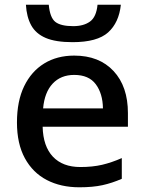

<svg xmlns="http://www.w3.org/2000/svg" viewBox="-20 -785 612 815"><path d="M493 -765Q485 -689 439 -647.5Q393 -606 288 -606Q216 -606 174 -624Q132 -642 112.5 -677.5Q93 -713 90 -765H187Q192 -710 215 -692Q238 -674 291 -674Q335 -674 362 -693.5Q389 -713 394 -765ZM295 -549Q401 -549 462 -483.5Q523 -418 523 -305V-247H161Q163 -164 204.5 -120Q246 -76 321 -76Q373 -76 413.5 -85.5Q454 -95 497 -114V-26Q456 -8 415 1Q374 10 317 10Q238 10 178.5 -21Q119 -52 85.5 -113.5Q52 -175 52 -265Q52 -356 82.5 -419Q113 -482 167.5 -515.5Q222 -549 295 -549ZM295 -467Q238 -467 203.5 -430Q169 -393 163 -325H417Q416 -388 386.5 -427.5Q357 -467 295 -467Z"/></svg>

Font: Noto Sans Medium
Style: Regular
Weight: 500
Designer: Monotype Design Team
Foundry: Monotype Imaging Inc.
Version: Version 2.007